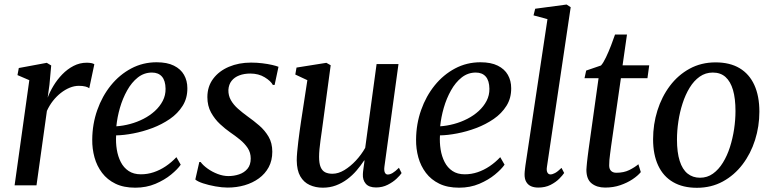

<svg xmlns="http://www.w3.org/2000/svg" viewBox="-20 -838 3490 868"><path d="M46 0 112.5 -475.5 59 -498.5 65 -530.5 191.5 -554 211.5 -542 203.5 -454.5 195.5 -396.5Q205 -422.5 221.8 -450.2Q238.5 -478 261.5 -501.8Q284.5 -525.5 312.5 -540Q340.5 -554.5 372 -554.5Q383 -554.5 392.5 -552.8Q402 -551 406.5 -547.5L383.5 -439Q378.5 -443.5 366.2 -446.8Q354 -450 336.5 -450Q316 -450 295.2 -441.5Q274.5 -433 255 -417.8Q235.5 -402.5 219.2 -381.8Q203 -361 192 -336.5L145 0Z M797 -93.5Q783 -73 753.5 -48.8Q724 -24.5 682.8 -7Q641.5 10.5 591.5 10.5Q539 10.5 502 -7.5Q465 -25.5 441.5 -56.5Q418 -87.5 407.2 -126.5Q396.5 -165.5 397 -207Q397.5 -277.5 419.8 -340.5Q442 -403.5 481.2 -452Q520.5 -500.5 573.2 -528.5Q626 -556.5 688 -556.5Q735.5 -556.5 766.2 -541.2Q797 -526 812 -499.5Q827 -473 827 -439.5Q827.5 -394.5 805.8 -359.8Q784 -325 748 -300.2Q712 -275.5 669 -259.2Q626 -243 582.8 -234.8Q539.5 -226.5 505 -226Q503 -193.5 508 -162.2Q513 -131 526 -105.5Q539 -80 561.5 -65Q584 -50 617 -50Q647 -50 675.2 -59.5Q703.5 -69 729.5 -86.5Q755.5 -104 777.5 -127.5ZM667 -510Q631.5 -510 603.2 -487.8Q575 -465.5 554.8 -429.2Q534.5 -393 522.2 -350.5Q510 -308 506 -267Q536.5 -269 568.2 -277.5Q600 -286 628.8 -300.8Q657.5 -315.5 680 -336Q702.5 -356.5 715.8 -382Q729 -407.5 728.5 -437Q728 -473.5 712 -491.8Q696 -510 667 -510Z M1221.5 -454H1213.5Q1204.5 -471.5 1176.8 -488.5Q1149 -505.5 1111.5 -505.5Q1084 -505.5 1062 -497.2Q1040 -489 1027 -472.5Q1014 -456 1012.5 -431.5Q1012 -406 1023.8 -385.2Q1035.5 -364.5 1055.5 -346.8Q1075.5 -329 1099 -312Q1126.5 -292.5 1152 -270.5Q1177.5 -248.5 1194.2 -220Q1211 -191.5 1211 -152Q1211 -112.5 1194.8 -82.2Q1178.5 -52 1150.2 -31.5Q1122 -11 1085.8 -0.5Q1049.5 10 1009 10Q984 10 953.5 4.5Q923 -1 898 -9.2Q873 -17.5 863 -26.5L881 -105.5H887Q898 -90.5 918.5 -75.8Q939 -61 964 -51.5Q989 -42 1012.5 -42Q1038 -42 1061 -49.8Q1084 -57.5 1098.8 -75Q1113.5 -92.5 1113.5 -121.5Q1113.5 -148 1099.8 -168.8Q1086 -189.5 1064.5 -207Q1043 -224.5 1019.5 -240.5Q998.5 -255 974.8 -277Q951 -299 934.2 -329.2Q917.5 -359.5 917.5 -399Q917.5 -447 943.8 -482Q970 -517 1014.8 -536Q1059.5 -555 1115 -555Q1140.5 -555 1165.5 -552Q1190.5 -549 1210 -544.5Q1229.5 -540 1239 -536Z M1439.5 10.5Q1406.5 10.5 1379.8 -1.8Q1353 -14 1337.5 -41Q1322 -68 1321.5 -113Q1321.5 -129 1323.5 -151Q1325.5 -173 1328.5 -197.8Q1331.5 -222.5 1334.8 -246.5Q1338 -270.5 1341 -289.5L1369.5 -475.5L1315 -501L1320.5 -532.5L1455.5 -554L1475 -543L1440.5 -287Q1438 -267 1434.8 -245.2Q1431.5 -223.5 1428.8 -202.5Q1426 -181.5 1424.2 -162.8Q1422.5 -144 1422.5 -129Q1422.5 -99.5 1429.5 -82.8Q1436.5 -66 1450 -59.2Q1463.5 -52.5 1483 -52.5Q1509.5 -52.5 1536.8 -69Q1564 -85.5 1588.8 -112Q1613.5 -138.5 1631 -169.5L1682.5 -548.5H1781.5L1718 -85.5Q1715.5 -67.5 1719.8 -58.2Q1724 -49 1733 -49Q1743 -49 1755 -56Q1767 -63 1783.5 -79.5L1795.5 -55.5Q1789.5 -46 1773.2 -30.5Q1757 -15 1733 -2.8Q1709 9.5 1680 9.5Q1648 9.5 1633.5 -7.5Q1619 -24.5 1620.5 -51Q1620.5 -54 1621.2 -60.8Q1622 -67.5 1623.2 -76.8Q1624.5 -86 1625.8 -95.5Q1627 -105 1628 -112L1626.5 -113Q1611 -89.5 1592 -67.2Q1573 -45 1549.5 -27.5Q1526 -10 1498.8 0.2Q1471.5 10.5 1439.5 10.5Z M2261 -93.5Q2247 -73 2217.5 -48.8Q2188 -24.5 2146.8 -7Q2105.5 10.5 2055.5 10.5Q2003 10.5 1966 -7.5Q1929 -25.5 1905.5 -56.5Q1882 -87.5 1871.2 -126.5Q1860.5 -165.5 1861 -207Q1861.5 -277.5 1883.8 -340.5Q1906 -403.5 1945.2 -452Q1984.5 -500.5 2037.2 -528.5Q2090 -556.5 2152 -556.5Q2199.5 -556.5 2230.2 -541.2Q2261 -526 2276 -499.5Q2291 -473 2291 -439.5Q2291.5 -394.5 2269.8 -359.8Q2248 -325 2212 -300.2Q2176 -275.5 2133 -259.2Q2090 -243 2046.8 -234.8Q2003.5 -226.5 1969 -226Q1967 -193.5 1972 -162.2Q1977 -131 1990 -105.5Q2003 -80 2025.5 -65Q2048 -50 2081 -50Q2111 -50 2139.2 -59.5Q2167.5 -69 2193.5 -86.5Q2219.5 -104 2241.5 -127.5ZM2131 -510Q2095.5 -510 2067.2 -487.8Q2039 -465.5 2018.8 -429.2Q1998.5 -393 1986.2 -350.5Q1974 -308 1970 -267Q2000.5 -269 2032.2 -277.5Q2064 -286 2092.8 -300.8Q2121.5 -315.5 2144 -336Q2166.5 -356.5 2179.8 -382Q2193 -407.5 2192.5 -437Q2192 -473.5 2176 -491.8Q2160 -510 2131 -510Z M2452.5 -83Q2450 -66.5 2454.8 -58Q2459.5 -49.5 2468.5 -49.5Q2477.5 -49.5 2489.2 -55.8Q2501 -62 2518.5 -79L2530.5 -56Q2524 -46 2508.5 -30.2Q2493 -14.5 2469 -2.2Q2445 10 2413 10Q2395 10 2381 4Q2367 -2 2359 -15.8Q2351 -29.5 2351.5 -51.5Q2351.5 -56 2352.2 -63Q2353 -70 2353.8 -77.5Q2354.5 -85 2355.5 -91L2455 -751.5L2392 -768.5L2399.5 -798.5L2541.5 -817.5L2560 -805.5Z M2742.5 -175.5Q2740 -155.5 2738 -141.2Q2736 -127 2735 -115Q2734 -103 2734 -90Q2734 -74 2742.5 -65.5Q2751 -57 2766.5 -57Q2800 -57 2824.8 -69.2Q2849.5 -81.5 2866 -95.5L2877 -60Q2863.5 -43.5 2839.5 -27.5Q2815.5 -11.5 2784.2 -0.8Q2753 10 2715.5 10Q2678.5 10 2654.8 -8.8Q2631 -27.5 2631 -70.5Q2631.5 -76.5 2632 -85Q2632.5 -93.5 2633.8 -104.8Q2635 -116 2636.8 -130.5Q2638.5 -145 2641 -163L2686 -484.5H2622.5L2630 -519L2697 -542Q2707.5 -553.5 2719.5 -578.8Q2731.5 -604 2742.5 -632.5Q2753.5 -661 2760.5 -682H2814.5L2794.5 -542.5H2915L2907 -484.5H2787Z M3215 -556Q3279.5 -556 3323.5 -529.8Q3367.5 -503.5 3390.2 -453.8Q3413 -404 3413 -333Q3413 -267 3393.5 -205.2Q3374 -143.5 3337 -94.8Q3300 -46 3247.8 -17.5Q3195.5 11 3130.5 11Q3067 11 3022.8 -14.8Q2978.5 -40.5 2955.5 -89.8Q2932.5 -139 2932.5 -208.5Q2932.5 -276 2952 -338.2Q2971.5 -400.5 3008.5 -449.8Q3045.5 -499 3097.8 -527.5Q3150 -556 3215 -556ZM3202.5 -510Q3169.5 -510 3143.2 -491.5Q3117 -473 3097.8 -441.5Q3078.5 -410 3065.8 -370.5Q3053 -331 3046.8 -289Q3040.5 -247 3040.5 -207Q3040.5 -149 3052.8 -110.5Q3065 -72 3088.5 -53.2Q3112 -34.5 3144.5 -34.5Q3177.5 -34.5 3203.2 -53Q3229 -71.5 3248.2 -102.8Q3267.5 -134 3280 -173.2Q3292.5 -212.5 3298.8 -254.5Q3305 -296.5 3305 -336Q3305 -392.5 3293.8 -431Q3282.5 -469.5 3260 -489.8Q3237.5 -510 3202.5 -510Z"/></svg>

Font: Merriweather 48pt
Style: Italic
Weight: 400
Italic angle: -7.8°
Version: Version 2.101